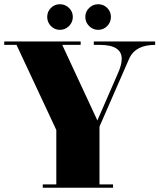

<svg xmlns="http://www.w3.org/2000/svg" viewBox="-60 -896 753 907"><path d="M515 -618Q515 -684 411 -684H383V-700H673V-684Q582 -684 552 -623L410 -298V-25H474V-9H142V-25H206V-282L18 -684H-40V-700H321V-684H234L400 -327L495 -545Q515 -588 515 -618ZM361 -773Q343 -791 343 -816Q343 -841 361 -858.5Q379 -876 404 -876Q429 -876 446.5 -858.5Q464 -841 464 -816Q464 -791 446.5 -773Q429 -755 404 -755Q379 -755 361 -773ZM180.5 -773Q163 -791 163 -816Q163 -841 180.5 -858.5Q198 -876 223 -876Q248 -876 266 -858.5Q284 -841 284 -816Q284 -791 266 -773Q248 -755 223 -755Q198 -755 180.5 -773Z"/></svg>

Font: Elsie Swash Caps Black
Style: Regular
Weight: 900
Designer: Alejandro Inler
Foundry: Alejandro Inler
Version: 1.003